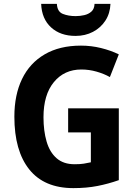

<svg xmlns="http://www.w3.org/2000/svg" viewBox="-20 -959 705 989"><path d="M331 -401H592V-31Q538 -12 482 -1Q426 10 358 10Q208 10 131 -86Q54 -182 54 -358Q54 -470 93.5 -552Q133 -634 210 -679Q287 -724 397 -724Q450 -724 500.5 -711.5Q551 -699 592 -679L546 -562Q516 -579 477.5 -590Q439 -601 399 -601Q311 -601 257.5 -536Q204 -471 204 -355Q204 -285 220 -230Q236 -175 271.5 -144Q307 -113 364 -113Q393 -113 411.5 -116Q430 -119 448 -123V-277H331ZM549 -939Q547 -890 523 -853Q499 -816 459 -795Q419 -774 369 -774Q291 -774 243 -818Q195 -862 192 -939H273Q275 -899 303.5 -887.5Q332 -876 370 -876Q392 -876 414 -881Q436 -886 451 -899.5Q466 -913 467 -939Z"/></svg>

Font: Noto Sans Gujarati UI SemiCondensed
Style: Bold
Weight: 700
Width: 4
Designer: Jelle Bosma - Monotype Design Team, Universal Thirst
Foundry: Monotype Imaging Inc.
Version: Version 2.106; ttfautohint (v1.8.4.7-5d5b)